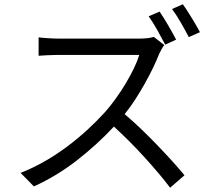

<svg xmlns="http://www.w3.org/2000/svg" viewBox="-20 -832 996 895"><path d="M750 -624Q735 -653 714 -690.5Q693 -728 673 -756L724 -778Q733 -765 743.5 -748Q754 -731 764.5 -713Q775 -695 784.5 -678Q794 -661 801 -647ZM746 -622Q741 -617 734 -604Q727 -591 722 -581Q710 -550 692.5 -514Q675 -478 654.5 -441.5Q634 -405 610.5 -368.5Q587 -332 561 -300Q599 -268 638.5 -230Q678 -192 715 -153.5Q752 -115 784.5 -79Q817 -43 840 -15L773 43Q749 11 718.5 -25Q688 -61 654 -98.5Q620 -136 583.5 -172.5Q547 -209 511 -242Q433 -158 338.5 -84.5Q244 -11 138 37L76 -26Q134 -49 189 -80.5Q244 -112 294 -149.5Q344 -187 388.5 -228Q433 -269 470 -310Q494 -337 518.5 -371Q543 -405 564.5 -440.5Q586 -476 603 -511Q620 -546 629 -576H256Q244 -576 228.5 -575.5Q213 -575 199 -574.5Q185 -574 174.5 -573Q164 -572 160 -572V-658Q165 -657 176.5 -656Q188 -655 202.5 -654Q217 -653 231.5 -652.5Q246 -652 256 -652H625Q673 -652 697 -660ZM832 -812Q842 -799 853 -781.5Q864 -764 875 -746.5Q886 -729 895.5 -712Q905 -695 912 -682L860 -659Q844 -690 823 -726.5Q802 -763 782 -790Z"/></svg>

Font: Kinto Sans
Style: Regular
Weight: 400
Designer: Authors: Ryoko NISHIZUKA  (kana & ideographs); Paul D. Hunt (Latin, Greek & Cyrillic); Wenlong ZHANG  (bopomofo); Sandol
Foundry: Adobe Systems Incorporated, ookami Inc.
Version: Version 0.001